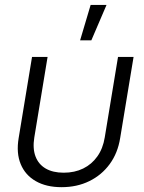

<svg xmlns="http://www.w3.org/2000/svg" viewBox="-20 -755 590 784"><path d="M231.4 9.3Q168.9 9.3 126 -15.4Q83 -40 64.5 -85Q45.9 -129.9 56.2 -191.4L110.8 -522.5H174.3L120.1 -193.8Q112.8 -148.4 125 -116.2Q137.2 -84 166.5 -66.9Q195.8 -49.8 240.2 -49.8Q284.7 -49.8 319.6 -66.9Q354.5 -84 377.4 -116.2Q400.4 -148.4 407.7 -193.8L461.9 -522.5H525.4L470.7 -191.4Q460.9 -129.9 428 -85Q395 -40 344.7 -15.4Q294.4 9.3 231.4 9.3ZM307.1 -590.3 350.1 -734.9H415L353 -590.3Z"/></svg>

Font: Inter 28pt Light
Style: Italic
Weight: 300
Italic angle: -9.3988°
Designer: Rasmus Andersson
Foundry: rsms
Version: Version 4.001;git-66647c0bb